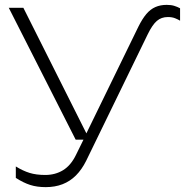

<svg xmlns="http://www.w3.org/2000/svg" viewBox="-20 -592 792 789"><path d="M291 -18 16 -560H76L335 -44L549 -483Q565 -515 581.5 -534.5Q598 -554 618.5 -563Q639 -572 665 -572Q683 -572 696 -568Q709 -564 720 -558V-507Q712 -512 699.5 -517Q687 -522 670 -522Q643 -522 624.5 -506Q606 -490 587 -451L334 69Q316 105 292 129Q268 153 237 165Q206 177 168 177Q132 177 104 168Q76 159 45 139V92Q74 110 101.5 118.5Q129 127 166 127Q207 127 239 107.5Q271 88 292 45L323 -18Z"/></svg>

Font: Bounded
Style: Regular
Weight: 200
Designer: Vlad Churkin
Version: Version 1.0